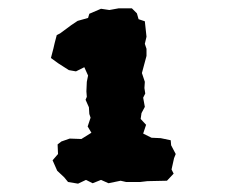

<svg xmlns="http://www.w3.org/2000/svg" viewBox="-20 -721 540 460"><path d="M167 -281 143 -285 134 -296 117 -312 106 -337 119 -352 118 -375 127 -382 147 -389 175 -388 199 -403 190 -418 197 -439 194 -448 193 -464 185 -482 188 -489 187 -502 188 -525 191 -540 182 -560 162 -550 145 -553 120 -569 102 -582 108 -605 111 -618 116 -637 124 -641 151 -661 166 -671 191 -678 194 -688 222 -700 242 -697 264 -701H296L308 -689L312 -675L327 -670L331 -633L327 -616L331 -604V-587L324 -561L320 -546L327 -525L326 -510L328 -497L323 -487L327 -465L319 -450L317 -436L330 -422L323 -401L343 -391L365 -390L389 -385L390 -373L401 -352L397 -342L391 -315L396 -305L380 -288L333 -287L316 -285H282L269 -288L240 -282L222 -290L202 -282L186 -290Z"/></svg>

Font: Winky Rough Black
Style: Regular
Weight: 900
Designer: Simon Atzbach
Foundry: typofactur
Version: Version 1.206; ttfautohint (v1.8.4.7-5d5b)